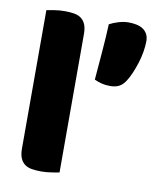

<svg xmlns="http://www.w3.org/2000/svg" viewBox="-77 -723 659 793"><g transform="rotate(10 252.0 -326.5)"><path d="M432 -422Q421 -405 406 -397Q391 -389 368 -389Q349 -389 333 -393Q317 -397 302 -404Q307 -465 312 -526Q317 -587 319 -639Q333 -647 355.5 -654Q378 -661 399 -661Q415 -661 430.5 -658Q446 -655 458 -647.5Q470 -640 477 -627.5Q484 -615 484 -597Q484 -577 480 -553Q476 -529 468.5 -505Q461 -481 451.5 -459Q442 -437 432 -422ZM225 -1Q214 1 192.5 4.5Q171 8 149 8Q127 8 109.5 5Q92 2 80 -7Q68 -16 61.5 -31.5Q55 -47 55 -72V-652Q66 -654 87.5 -657.5Q109 -661 131 -661Q153 -661 170.5 -658Q188 -655 200 -646Q212 -637 218.5 -621.5Q225 -606 225 -581Z"/></g></svg>

Font: Baloo Tammudu
Style: Regular
Weight: 400
Designer: Omkar Shende and Ek Type
Foundry: Ek Type
Version: Version 1.007;PS 1.000;hotconv 1.0.88;makeotf.lib2.5.647800